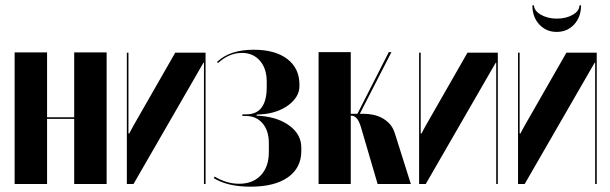

<svg xmlns="http://www.w3.org/2000/svg" viewBox="-20 -692 2295 722"><path d="M157 -495V-251H259V-495H381V0H259V-245H157V0H35V-495Z M753 -494V0H747V-456H745L482 0H457V-494H463V-190H466L481 -218L639 -494Z M922 10Q836 10 784 -22L787 -28Q832 -1 879 -1Q931 -1 961 -33Q991 -65 991 -120V-154Q991 -200 968 -227.5Q945 -255 906 -256H891L892 -262H906Q945 -262 964 -288Q983 -314 983 -364V-385Q983 -434 957.5 -463.5Q932 -493 890 -493Q841 -493 800 -455L796 -459Q844 -505 934 -505Q1015 -505 1060.5 -470Q1106 -435 1106 -374V-368Q1106 -347 1095 -329Q1084 -311 1064.5 -296.5Q1045 -282 1019 -273Q993 -264 962 -262L945 -261V-257L962 -256Q1029 -250 1071 -217.5Q1113 -185 1113 -137V-124Q1113 -61 1063 -25.5Q1013 10 922 10Z M1337 -215Q1329 -240 1320 -248.5Q1311 -257 1302 -257H1299V0H1178V-496H1299V-264H1324L1442 -496H1452L1333 -264H1350Q1363 -264 1380 -261Q1397 -258 1413.5 -250Q1430 -242 1444 -227.5Q1458 -213 1465 -190L1525 0H1400Z M1852 -494V0H1846V-456H1844L1581 0H1556V-494H1562V-190H1565L1580 -218L1738 -494Z M2224 -494V0H2218V-456H2216L1953 0H1928V-494H1934V-190H1937L1952 -218L2110 -494ZM2159 -672H2165Q2165 -628 2139 -600Q2113 -572 2073 -572Q2034 -572 2008 -600Q1982 -628 1982 -672H1988Q1988 -652 2013.5 -637Q2039 -622 2074 -622Q2109 -622 2134 -636.5Q2159 -651 2159 -672Z"/></svg>

Font: Moniqa Black Display
Style: Regular
Weight: 900
Designer: Rajesh Rajput
Foundry: Rajesh Rajput
Version: Version 1.000